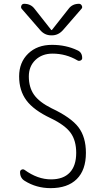

<svg xmlns="http://www.w3.org/2000/svg" viewBox="-20 -975 540 1005"><path d="M338.9 -928.7Q358.4 -955.1 393.6 -955.1Q403.3 -955.1 408.2 -945.3Q413.1 -935.5 406.2 -928.7L309.6 -817.4Q285.2 -790 252 -790H248Q213.9 -790 190.4 -817.4L93.8 -928.7Q87.9 -935.5 91.8 -945.3Q95.7 -955.1 106.4 -955.1Q141.6 -955.1 161.1 -928.7L248 -818.4Q249 -817.4 250 -817.4L252 -818.4ZM245.1 -356.4Q156.2 -398.4 118.2 -449.7Q80.1 -501 80.1 -575.2Q80.1 -648.4 127.4 -694.3Q174.8 -740.2 252 -740.2Q325.2 -740.2 384.8 -711.9Q410.2 -701.2 410.2 -670.9Q410.2 -662.1 401.4 -658.2Q392.6 -654.3 384.8 -659.2Q325.2 -694.3 254.9 -694.3Q200.2 -694.3 165.5 -661.1Q130.9 -627.9 130.9 -575.2Q130.9 -517.6 158.2 -479Q185.5 -440.4 250 -408.2Q351.6 -360.4 390.6 -309.1Q429.7 -257.8 429.7 -174.8Q429.7 -85 381.8 -37.6Q334 9.8 245.1 9.8Q169.9 9.8 109.4 -28.3Q85 -43 85 -74.2Q85 -83 92.8 -86.9Q100.6 -90.8 108.4 -85.9Q176.8 -36.1 247.1 -36.1Q311.5 -36.1 345.2 -71.8Q378.9 -107.4 378.9 -174.8Q378.9 -239.3 349.6 -279.8Q320.3 -320.3 245.1 -356.4Z"/></svg>

Font: Rounded-L Mgen+ 1m light
Style: Regular
Weight: 200
Designer: [Source Han Sans]
Ryoko NISHIZUKA  (kana & ideographs); Paul D. Hunt (Latin, Greek & Cyrillic); Wenlong ZHANG  (bopomofo
Version: Version 1.059.20150602